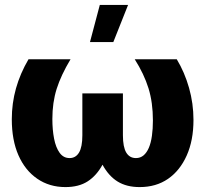

<svg xmlns="http://www.w3.org/2000/svg" viewBox="-20 -741 834 781"><path d="M480 -361V-191Q480 -143 493.5 -120.5Q507 -98 533 -98Q551 -98 564 -109Q577 -120 585.5 -140Q594 -160 598 -188.5Q602 -217 602 -251Q602 -324 584 -382Q566 -440 528 -500H699Q731 -447 749 -383.5Q767 -320 767 -253Q767 -170 739.5 -108.5Q712 -47 663.5 -13.5Q615 20 548 20Q495 20 458.5 -2.5Q422 -25 397 -71Q373 -27 337 -3.5Q301 20 246 20Q181 20 131.5 -14Q82 -48 55 -109.5Q28 -171 28 -256Q28 -321 45 -381.5Q62 -442 96 -500H267Q228 -435 210.5 -379.5Q193 -324 193 -257Q193 -213 200 -177Q207 -141 222.5 -119.5Q238 -98 263 -98Q288 -98 301.5 -120.5Q315 -143 315 -191V-361ZM386 -721H501L441 -570H346Z"/></svg>

Font: Moderustic
Style: Bold
Weight: 700
Designer: Tural Alisoy
Foundry: TAFT Foundry
Version: Version 2.120